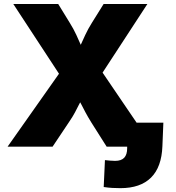

<svg xmlns="http://www.w3.org/2000/svg" viewBox="-20 -748 897 979"><path d="M18.6 0 332 -444.8V-293.9L47.9 -727.5H276.9L335 -632.8Q355.5 -600.1 369.4 -569.6Q383.3 -539.1 395.3 -511.7Q407.2 -484.4 420.9 -460H361.3Q376 -484.4 388.2 -511.7Q400.4 -539.1 414.6 -569.6Q428.7 -600.1 449.2 -632.8L508.3 -727.5H731.4L456.1 -305.7V-446.8L759.8 0H523.9L444.8 -125Q426.8 -154.3 415.8 -175Q404.8 -195.8 396 -213.1Q387.2 -230.5 375.5 -249H401.9Q390.6 -230.5 381.8 -212.9Q373 -195.3 362.1 -174.6Q351.1 -153.8 331.5 -125L248 0ZM594.2 211.4Q571.8 211.4 552 210.2Q532.2 209 508.8 205.6L515.1 68.4Q525.4 69.8 540.8 71Q556.2 72.3 566.9 72.3Q598.1 72.3 613.3 56.4Q628.4 40.5 628.4 7.8V0H566.9V-122.6H813L808.1 -2.9Q804.2 104 750 157.7Q695.8 211.4 594.2 211.4Z"/></svg>

Font: Inter 17pt Black
Style: Regular
Weight: 900
Version: Version 4.001;git-66647c0bb